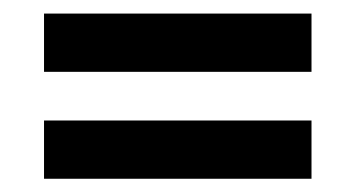

<svg xmlns="http://www.w3.org/2000/svg" viewBox="-20 -516 537 290"><path d="M46.5 -407.5V-495.5H450.5V-407.5ZM46.5 -246V-334H450.5V-246Z"/></svg>

Font: Big Shoulders Stencil Text Thin
Style: Bold
Weight: 700
Version: Version 2.001